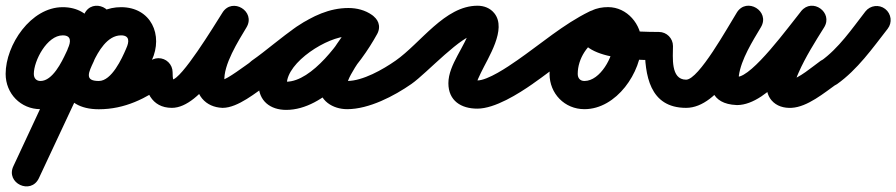

<svg xmlns="http://www.w3.org/2000/svg" viewBox="-61 -336 3211 688"><path d="M206.7 -95.2C231.9 -83.4 262 -94.4 273.8 -119.7C316 -210.3 271.2 -310.3 163.7 -310.3C49.4 -310.3 -40.8 -174.9 -40.8 -71.2C-40.8 -0.7 13.1 55.2 84.2 55.2C176.3 55.2 232.2 -29.3 267 -103.7C288.7 -150.2 310.7 -196.5 332.7 -242.9C347 -273.3 331.2 -299.2 308.3 -310C285.4 -320.7 255.4 -316.3 241.2 -285.8C156.5 -104 71.7 77.8 -13.1 259.7C-27.3 290.1 -11.6 316.1 11.3 326.7C34.1 337.4 64.1 332.9 78.4 302.4C143.2 164.1 207.9 25.8 272.7 -112.6C272.7 -112.6 272.7 -112.6 272.8 -112.6C272.8 -112.6 272.8 -112.7 272.8 -112.7C290.7 -151.1 323.4 -209.3 372.7 -209.3C404 -209.3 402.5 -186.6 391.2 -162.3C391.2 -162.3 391.1 -162 390.9 -161.6C390.7 -161.2 390.6 -160.8 390.6 -160.8C376 -126.6 339.1 -45.8 293.2 -45.8C240.5 -45.8 256.2 -75.9 274.8 -115.7C289 -146.2 273.2 -172.1 250.3 -182.8C227.5 -193.4 197.5 -188.9 183.2 -158.3C135.2 -55.4 156.4 55.5 293 55.5C386.8 55.5 461.5 16.9 536.1 -35.7C558.9 -51.8 564.3 -83.3 548.3 -106.1C532.2 -128.9 500.7 -134.3 477.9 -118.3C420.8 -78 365 -45.5 293 -45.5C239.7 -45.5 257.3 -78.2 274.8 -115.7C289 -146.2 273.2 -172.1 250.3 -182.8C227.5 -193.4 197.5 -188.9 183.2 -158.3C134.2 -53.2 159.2 55.2 293.2 55.2C390.9 55.2 449.7 -42.1 483.4 -121.2C483.4 -121.2 483.3 -120.8 483.1 -120.4C482.9 -120 482.8 -119.7 482.8 -119.7C525 -210.3 480.2 -310.3 372.7 -310.3C278.6 -310.3 217.6 -233.4 181.2 -155.3C181.2 -155.3 181.2 -155.4 181.2 -155.4C181.3 -155.4 181.3 -155.4 181.3 -155.4C116.5 -17.1 51.7 121.2 -13.1 259.6C-27.4 290 -11.6 316 11.3 326.7C34.2 337.4 64.2 332.8 78.4 302.3C163.2 120.5 248 -61.3 332.8 -243.1C347 -273.6 331.3 -299.5 308.5 -310.2C285.6 -320.9 255.7 -316.4 241.3 -286.1C219.3 -239.5 197.2 -193.1 175.4 -146.4C160.5 -114.4 127.3 -45.8 84.2 -45.8C68.8 -45.8 60.2 -56 60.2 -71.2C60.2 -118.4 107.4 -209.3 163.7 -209.3C195 -209.3 193.5 -186.6 182.2 -162.3C170.4 -137.1 181.4 -107 206.7 -95.2Z M456.5 -77C456.5 -12.4 480.7 50.5 555 50.5C660.2 50.5 768.7 -153.1 821.7 -237C839.4 -265.1 826.4 -292.6 804.7 -305.9C783 -319.2 752.6 -318.4 735.6 -289.9C694 -220.1 598.6 -61.6 663.1 16.9C681 38.6 706.9 49.1 734.5 50.4C734.5 50.4 735.1 50.5 735.7 50.5C736.4 50.5 737 50.5 737 50.5C791.3 50.5 857.8 -5.4 901 -35.6C923.8 -51.6 929.4 -83.1 913.4 -106C897.4 -128.8 865.9 -134.4 843 -118.4C819.8 -102.1 750.9 -50.5 737 -50.5C737 -50.5 737.6 -50.5 738.3 -50.5C738.9 -50.5 739.5 -50.4 739.5 -50.4C733.4 -50.7 743.2 -43.4 743.2 -44.1C738.2 -103.4 793.5 -189.6 822.4 -238.1C839.4 -266.7 826.7 -293.9 805.4 -307C784.1 -320.1 754 -319.1 736.3 -291C705.7 -242.5 588.8 -50.5 555 -50.5C551.1 -50.5 562.4 -40.1 560.2 -48.4C557.8 -57.6 557.5 -67.5 557.5 -77C557.5 -104.9 534.9 -127.5 507 -127.5C479.1 -127.5 456.5 -104.9 456.5 -77Z M828.5 -48.2C844.4 -25.3 875.9 -19.6 898.8 -35.5C982.6 -93.7 1082.5 -206.3 1187.6 -206.3C1196.3 -206.3 1206.4 -205.1 1213.6 -199.9C1239.7 -181.3 1267.3 -194.4 1281.4 -216.3C1295.4 -238.1 1296.1 -268.6 1268.3 -284.7C1241.4 -300.3 1217.9 -306.6 1186.3 -306.6C1056.3 -306.6 865.6 -172.3 865.6 -34.2C865.6 26 907.7 57.8 964.7 57.8C1102.6 57.8 1230.2 -104 1290.3 -213.8C1306.5 -243.3 1292.4 -270.2 1270.3 -282.3C1248.1 -294.4 1217.9 -291.8 1201.7 -262.3C1163.9 -193.2 1081.8 -111 1081.8 -31.6C1081.8 24.8 1131.7 55.2 1183 55.2C1261.1 55.2 1351.3 8.2 1414 -35.6C1436.8 -51.6 1442.4 -83.1 1426.4 -106C1410.4 -128.8 1378.9 -134.4 1356 -118.4C1311.5 -87.2 1238.8 -45.8 1183 -45.8C1180.8 -45.8 1178.6 -46 1176.4 -46.4C1171.7 -47.3 1178.4 -43.9 1180.4 -40.4C1181.4 -38.6 1182.1 -36.7 1182.5 -34.6C1182.7 -33.6 1182.8 -30.6 1182.8 -31.6C1182.8 -66.1 1267.8 -172.8 1290.3 -213.7C1306.5 -243.2 1292.4 -270.1 1270.2 -282.3C1248.1 -294.4 1217.9 -291.8 1201.7 -262.2C1162.4 -190.4 1057.3 -43.2 964.7 -43.2C950.8 -43.2 955.8 -49.4 964.5 -36.2C966.6 -33.1 966.6 -28.9 966.6 -34.2C966.6 -114 1114 -205.6 1186.3 -205.6C1201 -205.6 1206.3 -203.9 1217.7 -197.3C1245.4 -181.2 1272.1 -193.1 1285.4 -213.7C1298.7 -234.2 1298.4 -263.5 1272.4 -282.1C1247.7 -299.7 1217.6 -307.3 1187.6 -307.3C1050.8 -307.3 946.2 -191.5 841.2 -118.5C818.3 -102.6 812.6 -71.1 828.5 -48.2Z M1343.6 -48.1C1359.5 -25.2 1391 -19.6 1413.9 -35.6C1468.8 -73.8 1595.3 -214.5 1650 -214.5C1654.4 -214.5 1641.3 -216.9 1637.7 -219.6C1630.5 -225 1626.3 -231.8 1625 -240.6C1624.9 -241.5 1624.8 -238.9 1624.6 -238.1C1624.3 -236.8 1624 -235.4 1623.7 -234C1607.1 -170.2 1545.7 -105 1545.7 -37.8C1545.7 25.3 1591.7 53.3 1649.3 53.3C1712.7 53.3 1797.3 -0.2 1848 -35.6C1870.8 -51.6 1876.4 -83.1 1860.4 -106C1844.4 -128.8 1812.9 -134.4 1790 -118.4C1759.5 -97 1686.8 -47.7 1649.3 -47.7C1632.3 -47.7 1634 -52.5 1641.8 -44.2C1644.3 -41.6 1646.7 -32.9 1646.7 -37.8C1646.7 -42.8 1657.8 -66 1662.1 -74.9C1688.2 -129.7 1756 -231.5 1710.5 -288.4C1695.6 -307.1 1673.5 -315.5 1650 -315.5C1532.6 -315.5 1446.7 -181.6 1356.1 -118.4C1333.2 -102.5 1327.6 -71 1343.6 -48.1Z M1777.5 -48.3C1793.3 -25.3 1824.8 -19.6 1847.7 -35.5C1928.7 -91.5 2007.2 -161 2095.5 -204.1C2125.5 -218.7 2129.7 -248.5 2119 -271.2C2108.2 -293.8 2082.4 -309.3 2052.1 -295.3C1966.8 -255.7 1908.2 -165.3 1908.2 -71.2C1908.2 -0.7 1962.1 55.2 2033.2 55.2C2148 55.2 2238.1 -76.7 2238.1 -182.5C2238.1 -248.6 2186.3 -310.5 2118 -310.5C2077.7 -310.5 2036 -296.5 2021.3 -254.7C2021.3 -254.7 2021.4 -254.8 2021.4 -254.8C2021.4 -254.9 2021.4 -255 2021.4 -255C1973 -119.3 2227 -120.6 2299.9 -120.5C2327.8 -120.5 2350.5 -143 2350.5 -170.9C2350.5 -198.8 2328 -221.5 2300.1 -221.5C2255.4 -221.6 2210.1 -222.7 2165.9 -229.4C2151.3 -231.5 2136.4 -234.3 2122.5 -239.2C2118.5 -240.6 2111.7 -248.7 2111 -244.5C2110.6 -242.3 2114 -241.1 2114.9 -239C2117.2 -234 2117.7 -230.7 2117.4 -225.2C2117.1 -223.8 2116.9 -222.4 2116.6 -221C2116.5 -220.9 2116.5 -220.9 2116.6 -221C2116.6 -221.1 2116.6 -221.2 2116.7 -221.3C2117.9 -224.8 2113.4 -214.6 2110.8 -212C2103.3 -204.5 2107 -209.5 2118 -209.5C2129.9 -209.5 2137.1 -191 2137.1 -182.5C2137.1 -133.5 2090.1 -45.8 2033.2 -45.8C2017.8 -45.8 2009.2 -56 2009.2 -71.2C2009.2 -126.1 2044.8 -180.5 2094.6 -203.7C2124.8 -217.7 2129 -247.8 2118 -270.7C2107.1 -293.7 2081.1 -309.5 2051.2 -294.8C1958 -249.3 1875.6 -177.6 1790.3 -118.5C1767.3 -102.7 1761.6 -71.2 1777.5 -48.3Z M2249.5 -171C2249.5 -67.6 2266.1 50.5 2397.5 50.5C2517.3 50.5 2607.8 -145.8 2665.1 -237.8C2682.7 -266 2669.6 -293.5 2647.9 -306.7C2626.2 -319.9 2595.8 -318.9 2578.8 -290.2C2535.1 -216.6 2392.8 32.2 2578.1 40.4C2578.1 40.5 2578.7 40.5 2579.3 40.5C2580 40.5 2580.6 40.5 2580.6 40.5C2694 40 2819.1 -146.8 2888.5 -232.7C2908.4 -257.4 2896.3 -285.4 2875 -300.6C2853.7 -315.8 2823.3 -318.1 2806.4 -291.3C2767.2 -228.7 2640 -51.1 2703.4 23.2C2721.7 44.7 2748.6 51.9 2775.8 50.4C2832.6 47.3 2892.8 -3.6 2938.2 -35.8C2961 -51.9 2966.3 -83.5 2950.2 -106.2C2934.1 -129 2902.5 -134.3 2879.8 -118.2C2852.9 -99.1 2798.3 -52 2770.2 -50.4C2764.1 -50.1 2776.7 -46.4 2780.5 -42C2781.9 -39.7 2783.3 -37.5 2784.7 -35.3C2785.4 -33.8 2785.9 -29 2786.1 -30.6C2788.3 -46.3 2794.1 -60.9 2800.5 -75.4C2825.4 -131.9 2859.3 -185.4 2892 -237.7C2908.8 -264.5 2898.3 -291.4 2878.5 -305.5C2858.8 -319.6 2829.8 -320.8 2810 -296.2C2765.5 -241.2 2634.7 -60.8 2580.1 -60.5C2580.1 -60.5 2580.7 -60.5 2581.4 -60.5C2582 -60.5 2582.6 -60.4 2582.6 -60.4C2575.5 -60.8 2581.7 -56.5 2586.2 -52.6C2589.2 -50.1 2586 -60.5 2586.5 -64.3C2594.6 -123.5 2635.8 -188.4 2665.7 -238.7C2682.7 -267.4 2669.9 -294.6 2648.5 -307.6C2627.1 -320.6 2597 -319.4 2579.4 -291.2C2546.5 -238.5 2442.9 -50.5 2397.5 -50.5C2341.2 -50.5 2350.5 -132.1 2350.5 -171C2350.5 -198.9 2327.9 -221.5 2300 -221.5C2272.1 -221.5 2249.5 -198.9 2249.5 -171Z M2938.3 -34.5C3012 -86.9 3064.9 -162.4 3119.9 -233C3137 -255 3133 -286.7 3111 -303.9C3089 -321 3057.3 -317 3040.1 -295C2991.6 -232.6 2944.8 -163.1 2879.7 -116.8C2857 -100.7 2851.7 -69.1 2867.8 -46.4C2884 -23.7 2915.5 -18.3 2938.3 -34.5Z"/></svg>

Font: FRB American Cursive Guidelines Ultra
Style: Bold Italic
Weight: 1000
Italic angle: -25°
Version: Version 2.0;Modular Font Editor K font №1